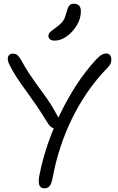

<svg xmlns="http://www.w3.org/2000/svg" viewBox="-20 -1001 638 1035"><path d="M219 14Q206 14 198 6Q190 -2 189 -20.5Q188 -39 195 -69Q210 -142 237 -223Q252 -266 270 -310Q261 -311 255 -317Q245 -325 237 -338Q204 -392 178 -430Q152 -468 130.5 -497.5Q109 -527 89 -555.5Q69 -584 48 -620Q32 -649 27 -660.5Q22 -672 22 -684Q22 -697 29.5 -704.5Q37 -712 50 -712Q64 -712 73.5 -704Q83 -696 93 -679Q116 -637 136 -606.5Q156 -576 174.5 -550.5Q193 -525 212.5 -498.5Q232 -472 253 -440Q272 -409 295 -367Q298 -375 303 -384Q341 -464 390 -540Q439 -616 498 -680Q518 -701 530.5 -707Q543 -713 554 -713Q561 -713 566.5 -709.5Q572 -706 576 -699.5Q580 -693 580 -683Q580 -671 577.5 -662.5Q575 -654 566.5 -643.5Q558 -633 539 -614Q489 -560 445.5 -495.5Q402 -431 367 -359Q332 -287 306 -208.5Q280 -130 265 -48Q258 -11 248 1.5Q238 14 219 14ZM275 -782Q259 -782 250 -789Q241 -796 241 -807Q241 -821 252.5 -830.5Q264 -840 285 -855Q312 -875 322 -891.5Q332 -908 339 -936Q346 -963 354.5 -972Q363 -981 375 -981Q397 -981 406.5 -970.5Q416 -960 416 -940Q416 -901 394 -864.5Q372 -828 339.5 -805Q307 -782 275 -782Z"/></svg>

Font: Shantell Sans Light Light
Style: Regular
Weight: 300
Version: Version 1.008;[ac192a2d6]